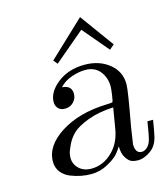

<svg xmlns="http://www.w3.org/2000/svg" viewBox="-101 -730 719 821"><g transform="rotate(-15 258.5 -319.5)"><path d="M57.1 -82Q57.1 -152.8 138.2 -204.3Q219.2 -255.9 340.8 -259.8Q365.7 -260.7 368.2 -262.2Q371.1 -264.2 375 -292Q378.9 -319.8 378.9 -329.1Q378.9 -369.1 356 -397.5Q333 -425.8 292 -425.8Q264.2 -425.8 231.2 -414.8Q198.2 -403.8 176.8 -379.9Q218.8 -377.9 219.2 -339.8Q219.2 -318.8 204.1 -303.5Q189 -288.1 167 -288.1Q146 -288.1 136 -300Q126 -312 126 -327.1Q126 -372.1 174.6 -410.2Q223.1 -448.2 294.9 -448.2Q358.9 -448.2 402.8 -413.1Q446.8 -377.9 446.8 -321.8Q446.8 -293 418 -138.2L407.2 -65.9Q407.2 -24.9 436 -24.9Q448.2 -24.9 460.2 -35.9Q472.2 -46.9 478 -67.9Q481.9 -80.1 492.2 -145H517.1Q509.3 -96.2 506.8 -86.9Q499 -38.1 469 -16.1Q439 5.9 410.2 5.9Q396 5.9 383.5 1.5Q371.1 -2.9 358.6 -22Q346.2 -41 346.2 -73.2Q338.4 -60.1 325.2 -43.9Q312 -27.8 277.1 -8.3Q242.2 11.2 202.1 11.2Q181.2 11.2 158.7 7.1Q136.2 2.9 112.1 -6.6Q87.9 -16.1 72.5 -35.6Q57.1 -55.2 57.1 -82ZM133.8 -80.1Q133.8 -50.3 154.8 -30.8Q175.8 -11.2 209 -11.2Q262.2 -11.2 303.2 -51.8Q341.3 -88.9 351.1 -149.9L366.2 -240.2Q301.3 -237.3 253.2 -219.2Q205.1 -201.2 183.6 -180.7Q162.1 -160.2 149.7 -133.5Q137.2 -106.9 135.5 -96.4Q133.8 -85.9 133.8 -80.1ZM170.4 -500 329.1 -649.9 438 -500 417 -481.9 320.3 -596.2 185.1 -481.9Z"/></g></svg>

Font: CMU Serif Extra
Style: RomanSlanted
Weight: 500
Italic angle: -9.46001°
Version: Version 0.7.0